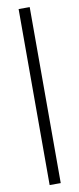

<svg xmlns="http://www.w3.org/2000/svg" viewBox="-101 -887 405 983"><g transform="rotate(-10 101.5 -395.5)"><path d="M73.2 62.5V-852.5H130.9V62.5Z"/></g></svg>

Font: Oswald-Light
Style: Light
Weight: 300
Designer: vernon adams
Foundry: vernon adams
Version: Version ; ttfautohint (v0.92.18-e454-dirty) -l 8 -r 50 -G 20